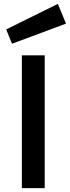

<svg xmlns="http://www.w3.org/2000/svg" viewBox="-20 -972 361 992"><path d="M12 -820 279 -952 321 -850 42 -746ZM93 0V-686H211V0Z"/></svg>

Font: Karmilla
Style: Bold
Weight: 700
Designer: Jonathan Pinhorn
Version: Version 1.000